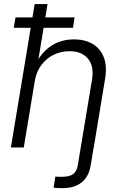

<svg xmlns="http://www.w3.org/2000/svg" viewBox="-20 -748 621 974"><path d="M296.9 206.5Q283.7 206.5 271.5 205.8Q259.3 205.1 252 204.1L260.7 147.9Q268.6 148.4 278.1 148.7Q287.6 148.9 293.9 148.9Q332.5 148.9 351.1 135Q369.6 121.1 374.5 91.3L389.6 0H455.1L439.9 91.3Q430.2 149.4 393.3 178Q356.4 206.5 296.9 206.5ZM156.2 -335.4 100.6 0H35.2L155.8 -727.5H221.2L169.4 -414.6H156.2Q179.2 -461.9 210 -491.5Q240.7 -521 277.3 -534.7Q314 -548.3 355 -548.3Q410.2 -548.3 449.5 -525.4Q488.8 -502.4 506.3 -458Q523.9 -413.6 513.2 -348.6L455.6 0H389.6L446.8 -343.8Q458 -411.6 426.5 -450Q395 -488.3 332.5 -488.3Q289.6 -488.3 252.4 -470.2Q215.3 -452.1 189.7 -418Q164.1 -383.8 156.2 -335.4ZM49.8 -606.9 58.6 -659.7H358.4L350.1 -606.9Z"/></svg>

Font: Inter 17pt Light
Style: Italic
Weight: 300
Italic angle: -9.3988°
Version: Version 4.001;git-66647c0bb